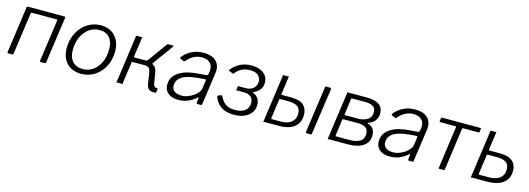

<svg xmlns="http://www.w3.org/2000/svg" viewBox="-1 -1280 5590 2029"><g transform="rotate(15 2794.5 -266.0)"><path d="M64 0Q56 0 53.5 -2.5Q51 -5 52 -12L123 -518Q125 -530 135 -530H536Q546 -530 545 -518L474 -15Q472 -6 469 -3Q466 0 457 0H420Q411 0 408.5 -2.5Q406 -5 407 -12L471 -465Q473 -472 470 -475.5Q467 -479 460 -479H197Q190 -479 186 -476Q182 -473 181 -466L118 -15Q117 0 101 0Z M860 10Q793 10 744 -18Q695 -46 669.5 -96.5Q644 -147 644 -214Q644 -285 666.5 -344.5Q689 -404 728.5 -448Q768 -492 821 -516Q874 -540 933 -540Q1000 -540 1048 -511Q1096 -482 1122 -430.5Q1148 -379 1148 -311Q1148 -218 1109.5 -145.5Q1071 -73 1006 -31.5Q941 10 860 10ZM864 -43Q926 -43 975 -77.5Q1024 -112 1052.5 -174Q1081 -236 1081 -319Q1081 -398 1042 -443Q1003 -488 931 -488Q870 -488 820 -453Q770 -418 740.5 -355.5Q711 -293 711 -211Q711 -133 751 -88Q791 -43 864 -43Z M1246 0 1318 -517Q1319 -523 1317.5 -526.5Q1316 -530 1320 -530H1372Q1379 -530 1382 -532Q1385 -534 1386 -530L1355 -317Q1355 -311 1356.5 -307Q1358 -303 1354 -303H1501L1514 -290Q1566 -290 1588 -268Q1610 -246 1616 -201L1634 -88Q1638 -67 1648 -59Q1658 -51 1677 -51Q1686 -51 1684 -43L1679 -8Q1679 -4 1676.5 -2Q1674 0 1669 0H1648Q1617 0 1598 -15.5Q1579 -31 1572 -72L1556 -176Q1550 -223 1533.5 -237.5Q1517 -252 1480 -252H1360Q1354 -252 1351 -250Q1348 -248 1347 -252L1313 -13Q1313 -8 1314.5 -4Q1316 0 1312 0H1259Q1254 0 1250.5 2Q1247 4 1246 0ZM1480 -278V-303Q1493 -303 1499.5 -308Q1506 -313 1515 -325L1654 -519Q1658 -525 1662 -527.5Q1666 -530 1671 -530H1721Q1727 -530 1728 -526.5Q1729 -523 1725 -517L1566 -298Q1557 -285 1570 -280Z M2115 -65Q2072 -27 2024 -8.5Q1976 10 1922 10Q1851 10 1810.5 -24Q1770 -58 1770 -115Q1770 -167 1795 -203Q1820 -239 1860.5 -262Q1901 -285 1951.5 -297Q2002 -309 2052 -312L2142 -319Q2161 -321 2163 -336L2167 -365Q2168 -370 2168.5 -376Q2169 -382 2169 -387Q2169 -435 2137.5 -462Q2106 -489 2052 -489Q2005 -489 1963.5 -467.5Q1922 -446 1885 -402Q1882 -399 1879.5 -398.5Q1877 -398 1873 -400L1834 -417Q1831 -419 1829.5 -422.5Q1828 -426 1832 -433Q1869 -481 1926 -510.5Q1983 -540 2057 -540Q2115 -540 2154 -522.5Q2193 -505 2213 -473Q2233 -441 2233 -396Q2233 -389 2232.5 -381.5Q2232 -374 2231 -366L2181 -11Q2180 -3 2178 -1.5Q2176 0 2169 0H2132Q2127 0 2124 -3.5Q2121 -7 2121 -14L2127 -67Q2126 -79 2115 -65ZM2152 -261Q2153 -269 2150.5 -272Q2148 -275 2141 -274L2063 -268Q2032 -265 1993 -258Q1954 -251 1919 -236Q1884 -221 1861 -193.5Q1838 -166 1838 -124Q1838 -85 1866.5 -63.5Q1895 -42 1944 -42Q1980 -42 2013.5 -55Q2047 -68 2075 -87Q2103 -108 2120 -130.5Q2137 -153 2140 -173Z M2531 10Q2479 10 2436 -4.5Q2393 -19 2362.5 -49.5Q2332 -80 2314 -128Q2309 -139 2319 -143L2355 -156Q2361 -157 2364 -150Q2388 -95 2426.5 -68.5Q2465 -42 2530 -42Q2600 -42 2639 -72.5Q2678 -103 2678 -155Q2678 -197 2652 -222Q2626 -247 2578 -247H2504Q2498 -247 2494.5 -245Q2491 -243 2490 -247L2495 -280Q2495 -287 2494 -290.5Q2493 -294 2496 -294H2583Q2613 -294 2638.5 -305.5Q2664 -317 2680 -340Q2696 -363 2696 -396Q2696 -437 2667.5 -463.5Q2639 -490 2577 -490Q2533 -490 2493 -472.5Q2453 -455 2420 -413Q2414 -403 2408 -408L2368 -424Q2364 -426 2363.5 -430Q2363 -434 2366 -439Q2401 -486 2456 -514Q2511 -542 2580 -542Q2629 -542 2670 -527Q2711 -512 2736.5 -480.5Q2762 -449 2762 -402Q2762 -355 2738.5 -325.5Q2715 -296 2675 -277Q2669 -274 2668 -271Q2667 -268 2673 -265Q2705 -253 2725 -225Q2745 -197 2745 -155Q2746 -108 2721 -71Q2696 -34 2648 -12Q2600 10 2531 10Z M2853 0 2925 -517Q2926 -523 2924.5 -526.5Q2923 -530 2927 -530H2977Q2983 -530 2986 -532Q2989 -534 2990 -530L2963 -338Q2963 -332 2964 -328Q2965 -324 2962 -324H3069Q3167 -324 3208 -284.5Q3249 -245 3249 -180Q3249 -121 3222.5 -81Q3196 -41 3146 -20.5Q3096 0 3027 0H2866Q2861 0 2857.5 2Q2854 4 2853 0ZM2923 -49H3033Q3105 -49 3146 -82.5Q3187 -116 3187 -177Q3187 -233 3151.5 -255Q3116 -277 3050 -277H2968Q2963 -277 2959.5 -275Q2956 -273 2955 -277L2925 -62Q2925 -57 2926 -53Q2927 -49 2923 -49ZM3454 -517 3382 -13Q3381 -4 3378.5 -2Q3376 0 3367 0H3330Q3321 0 3318 -3.5Q3315 -7 3316 -14L3388 -520Q3389 -527 3390.5 -528.5Q3392 -530 3398 -530H3443Q3448 -530 3451.5 -526.5Q3455 -523 3454 -517Z M3557 0 3629 -517Q3630 -523 3628.5 -526.5Q3627 -530 3631 -530H3848Q3935 -529 3979 -497.5Q4023 -466 4023 -406Q4023 -359 3999 -325Q3975 -291 3926 -276Q3922 -275 3921.5 -272Q3921 -269 3924 -268Q3962 -257 3983 -229.5Q4004 -202 4004 -157Q4004 -105 3976 -70Q3948 -35 3899 -18Q3850 -1 3786 0H3570Q3565 0 3561.5 2Q3558 4 3557 0ZM3788 -49Q3855 -50 3896 -74.5Q3937 -99 3937 -156Q3937 -206 3903.5 -226Q3870 -246 3809 -244H3668Q3662 -244 3658.5 -242Q3655 -240 3654 -244L3629 -62Q3629 -57 3630 -53Q3631 -49 3627 -49ZM3822 -290Q3880 -294 3917.5 -319Q3955 -344 3955 -400Q3955 -442 3924 -461.5Q3893 -481 3837 -480H3701Q3695 -480 3691.5 -478Q3688 -476 3687 -480L3663 -304Q3662 -298 3663.5 -294Q3665 -290 3661 -290Z M4429 -65Q4386 -27 4338 -8.5Q4290 10 4236 10Q4165 10 4124.5 -24Q4084 -58 4084 -115Q4084 -167 4109 -203Q4134 -239 4174.5 -262Q4215 -285 4265.5 -297Q4316 -309 4366 -312L4456 -319Q4475 -321 4477 -336L4481 -365Q4482 -370 4482.5 -376Q4483 -382 4483 -387Q4483 -435 4451.5 -462Q4420 -489 4366 -489Q4319 -489 4277.5 -467.5Q4236 -446 4199 -402Q4196 -399 4193.5 -398.5Q4191 -398 4187 -400L4148 -417Q4145 -419 4143.5 -422.5Q4142 -426 4146 -433Q4183 -481 4240 -510.5Q4297 -540 4371 -540Q4429 -540 4468 -522.5Q4507 -505 4527 -473Q4547 -441 4547 -396Q4547 -389 4546.5 -381.5Q4546 -374 4545 -366L4495 -11Q4494 -3 4492 -1.5Q4490 0 4483 0H4446Q4441 0 4438 -3.5Q4435 -7 4435 -14L4441 -67Q4440 -79 4429 -65ZM4466 -261Q4467 -269 4464.5 -272Q4462 -275 4455 -274L4377 -268Q4346 -265 4307 -258Q4268 -251 4233 -236Q4198 -221 4175 -193.5Q4152 -166 4152 -124Q4152 -85 4180.5 -63.5Q4209 -42 4258 -42Q4294 -42 4327.5 -55Q4361 -68 4389 -87Q4417 -108 4434 -130.5Q4451 -153 4454 -173Z M5077 -479H4909Q4901 -479 4900 -471L4836 -8Q4835 0 4826 0H4777Q4769 0 4770 -9L4834 -470Q4835 -475 4833.5 -477Q4832 -479 4827 -479H4659Q4651 -479 4651 -487L4656 -522Q4658 -530 4666 -530H5085Q5095 -530 5093 -522L5088 -487Q5087 -479 5077 -479Z M5123 0 5195 -517Q5196 -523 5194.5 -526.5Q5193 -530 5197 -530H5247Q5253 -530 5256 -532Q5259 -534 5260 -530L5233 -338Q5233 -332 5234 -328Q5235 -324 5232 -324H5352Q5419 -324 5459 -306Q5499 -288 5517.5 -255.5Q5536 -223 5536 -180Q5536 -121 5508.5 -81.5Q5481 -42 5430.5 -22Q5380 -2 5310 0H5136Q5131 0 5127.5 2Q5124 4 5123 0ZM5193 -49H5315Q5386 -51 5427 -83Q5468 -115 5468 -177Q5468 -233 5432.5 -255.5Q5397 -278 5331 -277H5238Q5233 -277 5229.5 -275Q5226 -273 5225 -277L5195 -62Q5195 -57 5196 -53Q5197 -49 5193 -49Z"/></g></svg>

Font: Libre Franklin Light
Style: Italic
Weight: 300
Italic angle: -8°
Designer: Pablo Impallari, Rodrigo Fuenzalida, Nhung Nguyen
Foundry: Impallari Type
Version: Version 3.000